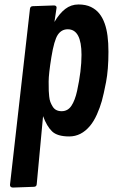

<svg xmlns="http://www.w3.org/2000/svg" viewBox="-20 -615 555 873"><path d="M25.4 225.6 116.2 -574.7Q117.7 -586.4 128.4 -586.9L226.6 -590.3Q237.3 -589.4 237.3 -580.1L227.5 -515.1Q250 -553.7 276.6 -574.2Q303.2 -594.7 336.7 -594.7Q370.1 -594.7 393.6 -583.3Q417 -571.8 431.9 -553Q446.8 -534.2 456.1 -507.8Q473.1 -460.9 473.1 -379.6Q473.1 -298.3 462.2 -241.7Q451.2 -185.1 442.9 -155.5Q434.6 -126 420.7 -94.7Q406.7 -63.5 389.2 -42.5Q349.1 5.4 294.9 5.4Q240.7 5.4 216.8 -17.6Q192.9 -40.5 175.8 -86.9L147 222.2Q146.5 233.9 134.3 234.4L38.6 237.8Q25.4 237.3 25.4 225.6ZM350.6 -365.7Q350.6 -481.9 288.1 -481.9Q259.8 -481.9 242.9 -457Q226.1 -432.1 213.6 -355Q201.2 -277.8 201.2 -244.4Q201.2 -210.9 201.7 -201.9Q202.1 -192.9 203.6 -177.2Q205.1 -161.6 209 -151.4Q212.9 -141.1 219.2 -130.9Q231.9 -109.4 260.3 -109.4Q288.6 -109.4 304.9 -134.3Q321.3 -159.2 330.6 -202.1Q350.6 -293.9 350.6 -365.7Z"/></svg>

Font: Contrail One
Style: Regular
Weight: 400
Designer: Riccardo De Franceschi
Foundry: Sorkin Type Co.
Version: Version 1.003